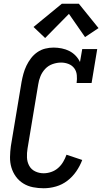

<svg xmlns="http://www.w3.org/2000/svg" viewBox="-20 -997 546 1025"><path d="M213 8Q184 8 156 2.5Q128 -3 104.5 -17.5Q81 -32 65 -54Q49 -76 41 -102.5Q33 -129 33.5 -158.5Q34 -188 38 -217L95 -559Q99 -581 105 -603Q111 -625 121 -646Q131 -667 145.5 -686Q160 -705 179.5 -718.5Q199 -732 221.5 -737.5Q244 -743 266 -743Q288 -743 310 -738.5Q332 -734 350.5 -724.5Q369 -715 383.5 -700Q398 -685 407 -666L419 -735H499L469 -554H389Q392 -575 390 -596Q388 -617 376.5 -632.5Q365 -648 346 -655.5Q327 -663 306 -663Q284 -663 261 -655Q238 -647 221.5 -629.5Q205 -612 196 -590Q187 -568 184 -546L127 -204Q123 -180 124 -156Q125 -132 136 -112Q147 -92 168 -82Q189 -72 213 -72Q233 -72 253.5 -79Q274 -86 290 -100Q306 -114 317 -132.5Q328 -151 335 -171L419 -143Q407 -111 387 -82Q367 -53 339.5 -32Q312 -11 279 -1.5Q246 8 213 8ZM221 -794 159 -853 310 -977H401L506 -847L434 -799L348 -923Z"/></svg>

Font: Iosevka Slab Medium
Style: Italic
Weight: 500
Italic angle: -9°
Monospace: yes
Designer: Belleve Invis
Foundry: Belleve Invis
Version: Version 11.1.0; ttfautohint (v1.8.3)